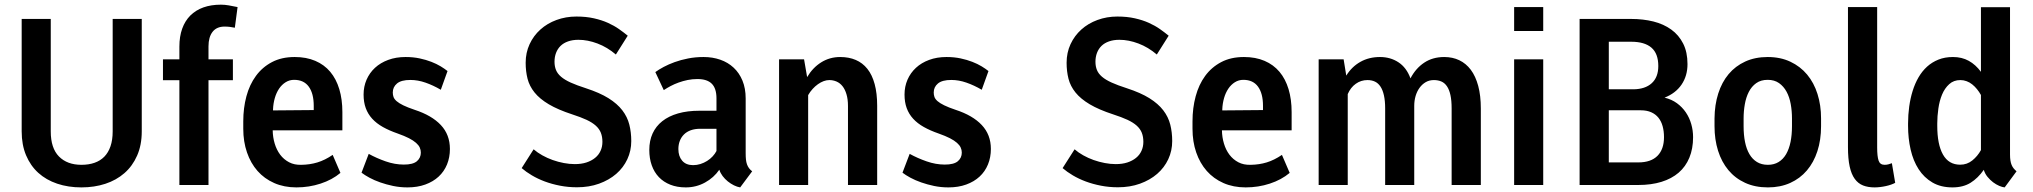

<svg xmlns="http://www.w3.org/2000/svg" viewBox="-20 -792 8702 822"><path d="M462.4 -710.9H586.9V-229.5Q586.9 -170.9 567.1 -126Q547.4 -81.1 512.7 -50.8Q478 -20.5 430.9 -5.1Q383.8 10.3 328.6 10.3Q272 10.3 224.9 -5.6Q177.7 -21.5 144 -52Q110.4 -82.5 91.6 -127.2Q72.8 -171.9 72.8 -229.5V-710.9H197.3V-229.5Q197.3 -157.7 232.4 -122.1Q267.6 -86.4 328.6 -86.4Q359.9 -86.4 384.5 -95Q409.2 -103.5 426.5 -121.1Q443.8 -138.7 453.1 -165.8Q462.4 -192.9 462.4 -229.5Z M872.6 0H748V-448.7H677.7V-538.1H748V-592.3Q748 -635.7 760 -669.2Q772 -702.6 794.9 -725.6Q817.9 -748.5 850.8 -760.3Q883.8 -772 925.8 -772Q942.4 -772 959.2 -769Q976.1 -766.1 997.1 -761.7L985.4 -673.3Q975.1 -675.3 964.6 -676.8Q954.1 -678.2 941.4 -678.2Q907.7 -678.2 890.1 -655.8Q872.6 -633.3 872.6 -593.3V-538.1H977.1V-448.7H872.6Z M1249 10.3Q1196.3 10.3 1154.1 -8.3Q1111.8 -26.9 1082.5 -60.1Q1053.2 -93.3 1037.4 -139.4Q1021.5 -185.5 1021.5 -240.7V-272.5Q1021.5 -329.6 1034.9 -379.6Q1048.3 -429.7 1075.7 -467Q1103 -504.4 1144.3 -526.1Q1185.5 -547.9 1241.7 -547.9Q1291.5 -547.9 1329.8 -531.5Q1368.2 -515.1 1393.8 -484.6Q1419.4 -454.1 1432.6 -410.4Q1445.8 -366.7 1445.8 -312V-233.9H1176.3Q1168.9 -233.9 1161.9 -234.1Q1154.8 -234.4 1147.5 -233.9Q1147.9 -204.6 1156 -177.5Q1164.1 -150.4 1179.4 -129.9Q1194.8 -109.4 1217.5 -97.4Q1240.2 -85.4 1270.5 -86.4Q1307.1 -86.9 1339.1 -96.7Q1371.1 -106.4 1404.3 -128.9L1437.5 -51.8Q1401.9 -22 1352.5 -5.9Q1303.2 10.3 1249 10.3ZM1239.3 -450.2Q1219.2 -450.2 1202.9 -439.9Q1186.5 -429.7 1174.8 -412.4Q1163.1 -395 1156.5 -372.1Q1149.9 -349.1 1148.9 -323.7V-319.3L1323.2 -320.8V-338.9Q1323.2 -391.6 1302 -420.9Q1280.8 -450.2 1239.3 -450.2Z M1781.7 -138.7Q1781.7 -149.9 1777.1 -160.2Q1772.5 -170.4 1761.2 -180.4Q1750 -190.4 1731 -200.2Q1711.9 -210 1683.1 -220.2Q1646.5 -232.9 1619.1 -248.3Q1591.8 -263.7 1573.5 -283.7Q1555.2 -303.7 1545.9 -329.1Q1536.6 -354.5 1536.6 -387.2Q1536.6 -421.4 1549.3 -450.7Q1562 -480 1585.4 -501.7Q1608.9 -523.4 1642.1 -535.6Q1675.3 -547.9 1716.3 -547.9Q1749 -547.9 1776.6 -542Q1804.2 -536.1 1826.7 -527.3Q1849.1 -518.6 1866.5 -508.1Q1883.8 -497.6 1896 -487.8L1867.2 -407.7Q1834.5 -426.8 1801.8 -438.2Q1769 -449.7 1736.8 -449.7Q1697.8 -449.7 1679.7 -434.6Q1661.6 -419.4 1661.6 -396Q1661.6 -385.7 1664.8 -376.7Q1668 -367.7 1678 -358.9Q1688 -350.1 1706.5 -341.1Q1725.1 -332 1755.4 -321.8Q1828.6 -297.9 1867.4 -256.6Q1906.2 -215.3 1906.2 -154.3Q1906.2 -118.2 1893.8 -87.9Q1881.3 -57.6 1857.9 -35.9Q1834.5 -14.2 1800.8 -2Q1767.1 10.3 1724.6 10.3Q1692.9 10.3 1663.3 4.2Q1633.8 -2 1608.2 -11Q1582.5 -20 1561.8 -31.2Q1541 -42.5 1527.8 -52.7L1558.6 -133.3Q1592.3 -114.7 1631.3 -101.1Q1670.4 -87.4 1709 -87.4Q1748 -87.4 1764.9 -101.8Q1781.7 -116.2 1781.7 -138.7Z M2430.2 -302.2Q2368.7 -322.3 2329.6 -345.5Q2290.5 -368.7 2268.6 -396Q2246.6 -423.3 2238.5 -455.1Q2230.5 -486.8 2230.5 -523.4Q2230.5 -566.4 2247.3 -602.8Q2264.2 -639.2 2293.5 -665.5Q2322.8 -691.9 2362.5 -706.5Q2402.3 -721.2 2447.8 -721.2Q2489.3 -721.2 2522.7 -713.6Q2556.2 -706.1 2582.8 -694.1Q2609.4 -682.1 2630.1 -667.5Q2650.9 -652.8 2667.5 -639.2L2616.7 -558.6Q2580.1 -589.8 2538.1 -605.7Q2496.1 -621.6 2456.5 -621.6Q2431.2 -621.6 2411.9 -614.7Q2392.6 -607.9 2379.9 -595.5Q2367.2 -583 2360.6 -565.7Q2354 -548.3 2354 -527.8Q2354 -507.8 2360.4 -492.2Q2366.7 -476.6 2382.1 -463.4Q2397.5 -450.2 2423.3 -438.5Q2449.2 -426.8 2488.8 -414.1Q2547.4 -395 2585 -371.6Q2622.6 -348.1 2644.3 -319.8Q2666 -291.5 2674.3 -258.5Q2682.6 -225.6 2682.6 -188Q2682.6 -146.5 2665.8 -110.4Q2648.9 -74.2 2618.2 -47.6Q2587.4 -21 2544.7 -5.6Q2502 9.8 2450.2 9.8Q2412.1 9.8 2377.2 2.9Q2342.3 -3.9 2312.3 -15.1Q2282.2 -26.4 2257.1 -41.3Q2231.9 -56.2 2213.4 -72.3L2264.6 -152.8Q2280.8 -138.7 2301.8 -127Q2322.8 -115.2 2346.2 -106.9Q2369.6 -98.6 2394 -94Q2418.5 -89.4 2440.9 -89.4Q2468.8 -89.4 2490.5 -96.4Q2512.2 -103.5 2527.6 -116Q2543 -128.4 2551 -146Q2559.1 -163.6 2559.1 -184.6Q2559.1 -206.5 2552.5 -223.4Q2545.9 -240.2 2530.8 -253.9Q2515.6 -267.6 2491 -279.1Q2466.3 -290.5 2430.2 -302.2Z M2947.3 -85Q2963.4 -85 2978.8 -89.8Q2994.1 -94.7 3007.3 -103Q3020.5 -111.3 3030.8 -122.3Q3041 -133.3 3047.4 -145.5V-240.7H2978Q2955.1 -240.7 2937.5 -234.4Q2919.9 -228 2908.2 -216.3Q2896.5 -204.6 2890.4 -188.7Q2884.3 -172.9 2884.3 -153.8Q2884.3 -123 2900.6 -104Q2917 -85 2947.3 -85ZM3200.2 -58.6 3148.9 10.3Q3136.2 8.3 3122.3 1.5Q3108.4 -5.4 3095.9 -15.4Q3083.5 -25.4 3073.7 -38.3Q3064 -51.3 3059.6 -65.4Q3036.1 -31.2 2998.3 -10.5Q2960.4 10.3 2916 10.3Q2878.9 10.3 2849.9 -1.2Q2820.8 -12.7 2800.8 -33.7Q2780.8 -54.7 2770.3 -84.2Q2759.8 -113.8 2759.8 -149.9Q2759.8 -189.5 2773.9 -220.5Q2788.1 -251.5 2815.4 -273.2Q2842.8 -294.9 2882.8 -306.4Q2922.9 -317.9 2974.6 -317.9H3047.4V-371.1Q3047.4 -413.6 3027.3 -433.6Q3007.3 -453.6 2965.8 -453.6Q2944.3 -453.6 2924.1 -449.5Q2903.8 -445.3 2885.5 -438.7Q2867.2 -432.1 2851.1 -423.6Q2835 -415 2821.8 -406.2L2785.6 -483.4Q2800.3 -494.1 2821.3 -505.4Q2842.3 -516.6 2868.4 -526.1Q2894.5 -535.6 2925.8 -541.7Q2957 -547.9 2992.2 -547.9Q3030.8 -547.9 3063.7 -536.4Q3096.7 -524.9 3120.8 -502.4Q3145 -480 3158.7 -446.8Q3172.4 -413.6 3172.4 -370.6V-136.2Q3172.4 -120.6 3173.6 -109.1Q3174.8 -97.7 3178 -88.6Q3181.2 -79.6 3186.5 -72.3Q3191.9 -64.9 3200.2 -58.6Z M3422.4 -538.1 3435.5 -461.9Q3459.5 -502.4 3495.8 -525.1Q3532.2 -547.9 3577.1 -547.9Q3614.3 -547.9 3643.6 -535.4Q3672.9 -522.9 3693.4 -497.3Q3713.9 -471.7 3724.6 -432.1Q3735.4 -392.6 3735.4 -338.9V0H3610.4V-337.9Q3610.4 -367.2 3604 -388.4Q3597.7 -409.7 3586.9 -423.1Q3576.2 -436.5 3561.5 -442.9Q3546.9 -449.2 3530.3 -449.2Q3518.6 -449.2 3506.1 -444.6Q3493.7 -439.9 3481.7 -431.4Q3469.7 -422.9 3459 -411.1Q3448.2 -399.4 3439.9 -384.8V0H3315.4V-538.1Z M4097.7 -138.7Q4097.7 -149.9 4093 -160.2Q4088.4 -170.4 4077.1 -180.4Q4065.9 -190.4 4046.9 -200.2Q4027.8 -210 3999 -220.2Q3962.4 -232.9 3935.1 -248.3Q3907.7 -263.7 3889.4 -283.7Q3871.1 -303.7 3861.8 -329.1Q3852.5 -354.5 3852.5 -387.2Q3852.5 -421.4 3865.2 -450.7Q3877.9 -480 3901.4 -501.7Q3924.8 -523.4 3958 -535.6Q3991.2 -547.9 4032.2 -547.9Q4064.9 -547.9 4092.5 -542Q4120.1 -536.1 4142.6 -527.3Q4165 -518.6 4182.4 -508.1Q4199.7 -497.6 4211.9 -487.8L4183.1 -407.7Q4150.4 -426.8 4117.7 -438.2Q4085 -449.7 4052.7 -449.7Q4013.7 -449.7 3995.6 -434.6Q3977.5 -419.4 3977.5 -396Q3977.5 -385.7 3980.7 -376.7Q3983.9 -367.7 3993.9 -358.9Q4003.9 -350.1 4022.5 -341.1Q4041 -332 4071.3 -321.8Q4144.5 -297.9 4183.3 -256.6Q4222.2 -215.3 4222.2 -154.3Q4222.2 -118.2 4209.7 -87.9Q4197.3 -57.6 4173.8 -35.9Q4150.4 -14.2 4116.7 -2Q4083 10.3 4040.5 10.3Q4008.8 10.3 3979.2 4.2Q3949.7 -2 3924.1 -11Q3898.4 -20 3877.7 -31.2Q3856.9 -42.5 3843.8 -52.7L3874.5 -133.3Q3908.2 -114.7 3947.3 -101.1Q3986.3 -87.4 4024.9 -87.4Q4064 -87.4 4080.8 -101.8Q4097.7 -116.2 4097.7 -138.7Z M4746.1 -302.2Q4684.6 -322.3 4645.5 -345.5Q4606.4 -368.7 4584.5 -396Q4562.5 -423.3 4554.4 -455.1Q4546.4 -486.8 4546.4 -523.4Q4546.4 -566.4 4563.2 -602.8Q4580.1 -639.2 4609.4 -665.5Q4638.7 -691.9 4678.5 -706.5Q4718.3 -721.2 4763.7 -721.2Q4805.2 -721.2 4838.6 -713.6Q4872.1 -706.1 4898.7 -694.1Q4925.3 -682.1 4946 -667.5Q4966.8 -652.8 4983.4 -639.2L4932.6 -558.6Q4896 -589.8 4854 -605.7Q4812 -621.6 4772.5 -621.6Q4747.1 -621.6 4727.8 -614.7Q4708.5 -607.9 4695.8 -595.5Q4683.1 -583 4676.5 -565.7Q4669.9 -548.3 4669.9 -527.8Q4669.9 -507.8 4676.3 -492.2Q4682.6 -476.6 4698 -463.4Q4713.4 -450.2 4739.3 -438.5Q4765.1 -426.8 4804.7 -414.1Q4863.3 -395 4900.9 -371.6Q4938.5 -348.1 4960.2 -319.8Q4981.9 -291.5 4990.2 -258.5Q4998.5 -225.6 4998.5 -188Q4998.5 -146.5 4981.7 -110.4Q4964.8 -74.2 4934.1 -47.6Q4903.3 -21 4860.6 -5.6Q4817.9 9.8 4766.1 9.8Q4728 9.8 4693.1 2.9Q4658.2 -3.9 4628.2 -15.1Q4598.1 -26.4 4573 -41.3Q4547.9 -56.2 4529.3 -72.3L4580.6 -152.8Q4596.7 -138.7 4617.7 -127Q4638.7 -115.2 4662.1 -106.9Q4685.5 -98.6 4710 -94Q4734.4 -89.4 4756.8 -89.4Q4784.7 -89.4 4806.4 -96.4Q4828.1 -103.5 4843.5 -116Q4858.9 -128.4 4866.9 -146Q4875 -163.6 4875 -184.6Q4875 -206.5 4868.4 -223.4Q4861.8 -240.2 4846.7 -253.9Q4831.5 -267.6 4806.9 -279.1Q4782.2 -290.5 4746.1 -302.2Z M5313 10.3Q5260.3 10.3 5218 -8.3Q5175.8 -26.9 5146.5 -60.1Q5117.2 -93.3 5101.3 -139.4Q5085.4 -185.5 5085.4 -240.7V-272.5Q5085.4 -329.6 5098.9 -379.6Q5112.3 -429.7 5139.6 -467Q5167 -504.4 5208.3 -526.1Q5249.5 -547.9 5305.7 -547.9Q5355.5 -547.9 5393.8 -531.5Q5432.1 -515.1 5457.8 -484.6Q5483.4 -454.1 5496.6 -410.4Q5509.8 -366.7 5509.8 -312V-233.9H5240.2Q5232.9 -233.9 5225.8 -234.1Q5218.8 -234.4 5211.4 -233.9Q5211.9 -204.6 5220 -177.5Q5228 -150.4 5243.4 -129.9Q5258.8 -109.4 5281.5 -97.4Q5304.2 -85.4 5334.5 -86.4Q5371.1 -86.9 5403.1 -96.7Q5435.1 -106.4 5468.3 -128.9L5501.5 -51.8Q5465.8 -22 5416.5 -5.9Q5367.2 10.3 5313 10.3ZM5303.2 -450.2Q5283.2 -450.2 5266.8 -439.9Q5250.5 -429.7 5238.8 -412.4Q5227.1 -395 5220.5 -372.1Q5213.9 -349.1 5212.9 -323.7V-319.3L5387.2 -320.8V-338.9Q5387.2 -391.6 5366 -420.9Q5344.7 -450.2 5303.2 -450.2Z M5732.4 -538.1 5743.7 -468.3Q5767.1 -506.3 5804 -527.1Q5840.8 -547.9 5888.2 -547.9Q5932.6 -547.9 5967 -525.4Q6001.5 -502.9 6018.6 -456.5Q6041 -499.5 6077.4 -523.7Q6113.8 -547.9 6163.1 -547.9Q6198.7 -547.9 6227.5 -534.2Q6256.3 -520.5 6276.9 -493.2Q6297.4 -465.8 6308.6 -424.3Q6319.8 -382.8 6319.8 -327.1V0H6194.8V-327.6Q6194.8 -361.8 6189.7 -385Q6184.6 -408.2 6174.8 -422.6Q6165 -437 6150.9 -443.1Q6136.7 -449.2 6118.7 -449.2Q6099.1 -449.2 6083.7 -440.2Q6068.4 -431.2 6057.4 -416Q6046.4 -400.9 6040.5 -380.9Q6034.7 -360.8 6034.7 -338.9V0H5910.2V-327.6Q5910.2 -360.4 5905 -383.5Q5899.9 -406.7 5890.1 -421.4Q5880.4 -436 5866.5 -442.6Q5852.5 -449.2 5834.5 -449.2Q5806.6 -449.2 5784.4 -433.3Q5762.2 -417.5 5750 -389.2V0H5625.5V-538.1Z M6586.9 -761.7V-659.2H6462.4V-761.7ZM6586.9 -538.1V0H6462.4V-538.1Z M6867.7 -613.3V-409.7H6973.1Q7023.4 -410.2 7051.5 -435.8Q7079.6 -461.4 7079.6 -509.3Q7079.6 -562.5 7050.3 -587.9Q7021 -613.3 6963.4 -613.3ZM7004.9 -319.8H6867.7V-96.7H6994.1Q7048.3 -96.7 7076.2 -125Q7104 -153.3 7104 -204.6Q7104 -230.5 7098.1 -251.7Q7092.3 -272.9 7080.1 -288.1Q7067.9 -303.2 7049.1 -311.5Q7030.3 -319.8 7004.9 -319.8ZM6994.1 0H6742.7V-710.9H6963.4Q7014.6 -710.9 7058.6 -700Q7102.5 -689 7135 -665.5Q7167.5 -642.1 7186 -605.5Q7204.6 -568.8 7204.6 -517.6Q7204.6 -467.3 7179.2 -429.9Q7153.8 -392.6 7106.4 -374Q7136.7 -366.7 7159.4 -350.1Q7182.1 -333.5 7197.5 -310.8Q7212.9 -288.1 7220.7 -260.7Q7228.5 -233.4 7228.5 -204.6Q7228.5 -155.3 7212.6 -116.9Q7196.8 -78.6 7166.7 -52.7Q7136.7 -26.9 7093 -13.4Q7049.3 0 6994.1 0Z M7320.3 -285.2Q7320.8 -343.3 7336.2 -391.6Q7351.6 -439.9 7380.6 -474.6Q7409.7 -509.3 7451.9 -528.6Q7494.1 -547.9 7547.9 -547.9Q7602.5 -547.9 7645 -527.8Q7687.5 -507.8 7716.8 -472.7Q7746.1 -437.5 7761.2 -389.4Q7776.4 -341.3 7776.4 -285.2V-251.5Q7776.4 -192.9 7760.7 -144.8Q7745.1 -96.7 7715.8 -62.3Q7686.5 -27.8 7644.3 -8.8Q7602.1 10.3 7548.8 10.3Q7493.7 10.3 7451.2 -9.3Q7408.7 -28.8 7379.6 -63.7Q7350.6 -98.6 7335.4 -146.7Q7320.3 -194.8 7320.3 -251.5ZM7444.8 -251.5Q7444.8 -214.4 7450.9 -184.1Q7457 -153.8 7469.7 -132.1Q7482.4 -110.4 7502 -98.4Q7521.5 -86.4 7548.8 -86.4Q7575.2 -86.4 7594.7 -98.4Q7614.3 -110.4 7627 -132.3Q7639.6 -154.3 7645.8 -184.6Q7651.9 -214.8 7651.9 -251.5V-285.2Q7651.9 -316.9 7646.5 -346.7Q7641.1 -376.5 7628.7 -399.4Q7616.2 -422.4 7596.4 -436.3Q7576.7 -450.2 7547.9 -450.2Q7518.6 -450.2 7498.8 -436Q7479 -421.9 7467 -398.4Q7455.1 -375 7450 -345.5Q7444.8 -315.9 7444.8 -285.2Z M7891.6 -761.7H8016.6V-160.2Q8016.6 -122.6 8022.7 -104.5Q8028.8 -86.4 8048.3 -86.4Q8057.6 -86.4 8065.2 -88.6Q8072.8 -90.8 8079.6 -93.3L8093.8 -9.3Q8086.9 -5.4 8076.4 -1.7Q8065.9 2 8054 4.6Q8042 7.3 8029.3 8.8Q8016.6 10.3 8005.4 10.3Q7977.5 10.3 7956.3 2Q7935.1 -6.3 7920.7 -26.1Q7906.2 -45.9 7898.9 -79.1Q7891.6 -112.3 7891.6 -162.1Z M8273.9 -253.4Q8273.9 -173.8 8298.3 -130.4Q8322.8 -86.9 8372.1 -86.9Q8401.4 -86.9 8423.8 -105Q8446.3 -123 8460.9 -149.4V-385.3Q8453.6 -398.4 8444.1 -410.2Q8434.6 -421.9 8423.6 -430.7Q8412.6 -439.5 8399.7 -444.3Q8386.7 -449.2 8373 -449.2Q8344.2 -449.2 8325 -431.6Q8305.7 -414.1 8294.4 -387Q8283.2 -359.9 8278.6 -327.1Q8273.9 -294.4 8273.9 -263.7ZM8148.9 -263.7Q8148.9 -300.3 8153.8 -335.7Q8158.7 -371.1 8168.5 -402.6Q8178.2 -434.1 8193.6 -460.7Q8209 -487.3 8230.2 -506.6Q8251.5 -525.9 8279.1 -536.9Q8306.6 -547.9 8341.3 -547.9Q8379.4 -547.9 8408.9 -531.5Q8438.5 -515.1 8460.9 -484.4V-761.2H8585.4V-130.4Q8585.4 -115.2 8587.2 -104.5Q8588.9 -93.8 8592.3 -85.7Q8595.7 -77.6 8600.8 -71.3Q8606 -64.9 8613.3 -58.6L8562.5 10.3Q8552.2 9.3 8539.1 3.7Q8525.9 -2 8512.9 -11.7Q8500 -21.5 8489 -34.9Q8478 -48.3 8473.1 -64.9Q8448.2 -29.3 8416.5 -9.5Q8384.8 10.3 8338.9 10.3Q8289.1 10.3 8253.2 -10.7Q8217.3 -31.7 8194.1 -67.6Q8170.9 -103.5 8159.9 -151.6Q8148.9 -199.7 8148.9 -253.4Z"/></svg>

Font: Ufes Sans SemiBold
Style: Regular
Weight: 600
Designer: Ricardo Esteves & Filipe Motta
Foundry: ProDesignUfes - Ricardo Esteves, Filipe Motta (This is a derivative work, based on Roboto family, by Christian Robertson
Version: Version 2.0